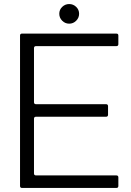

<svg xmlns="http://www.w3.org/2000/svg" viewBox="-20 -929 649 949"><path d="M89 0Q79 0 79 -10V-753Q79 -763 89 -763H555Q565 -763 565 -753V-711Q565 -701 555 -701H158Q148 -701 148 -691V-424Q148 -414 158 -414H504Q514 -414 514 -404V-362Q514 -352 504 -352H158Q148 -352 148 -342V-72Q148 -62 158 -62H555Q565 -62 565 -52V-10Q565 0 555 0ZM273 -861Q273 -881 287.5 -895Q302 -909 322 -909Q342 -909 356.5 -895Q371 -881 371 -861Q371 -841 356.5 -826.5Q342 -812 322 -812Q302 -812 287.5 -826.5Q273 -841 273 -861Z"/></svg>

Font: Open Sauce Two Light
Style: Regular
Weight: 300
Designer: Alfredo Marco Pradil
Foundry: Creative Sauce Fz LLC
Version: Version 1.477